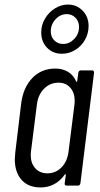

<svg xmlns="http://www.w3.org/2000/svg" viewBox="-20 -815 439 843"><path d="M335 -506H384Q393 -506 393 -496L333 -10Q331 0 322 0H273Q268 0 265.5 -3Q263 -6 264 -10L269 -47Q269 -50 267 -50.5Q265 -51 264 -48Q244 -20 217 -6Q190 8 159 8Q104 8 74.5 -25.5Q45 -59 45 -116Q45 -125 47 -145L73 -361Q82 -431 122 -472.5Q162 -514 223 -514Q254 -514 278 -500Q302 -486 314 -458Q315 -455 317 -455.5Q319 -456 319 -459L324 -496Q326 -506 335 -506ZM281 -150 307 -356Q308 -362 308 -372Q308 -408 288.5 -430Q269 -452 237 -452Q200 -452 173.5 -425.5Q147 -399 142 -356L116 -150Q115 -144 115 -134Q115 -98 135 -76Q155 -54 188 -54Q225 -54 250.5 -80.5Q276 -107 281 -150ZM161 -673Q161 -705 177.5 -733Q194 -761 221 -778Q248 -795 278 -795Q317 -795 343 -768Q369 -741 369 -701Q369 -668 353 -640Q337 -612 310 -595.5Q283 -579 252 -579Q212 -579 186.5 -605.5Q161 -632 161 -673ZM327 -697Q327 -721 311.5 -737Q296 -753 273 -753Q245 -753 224 -730.5Q203 -708 203 -677Q203 -653 218.5 -637.5Q234 -622 257 -622Q285 -622 306 -644Q327 -666 327 -697Z"/></svg>

Font: Barlow Condensed
Style: Italic
Weight: 400
Width: 3
Italic angle: -7°
Designer: Jeremy Tribby
Foundry: Tribby Type
Version: Version 1.408